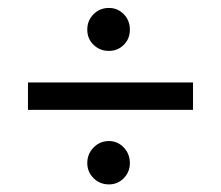

<svg xmlns="http://www.w3.org/2000/svg" viewBox="-20 -495 567 493"><path d="M475.6 -283.2V-212.9H51.8V-283.2ZM259.8 -21.5Q236.3 -21.5 220.2 -37.6Q204.1 -53.7 204.1 -76.2Q204.1 -99.6 220.2 -116.2Q236.3 -132.8 259.8 -132.8Q282.2 -132.8 297.9 -116.2Q313.5 -99.6 313.5 -76.2Q313.5 -53.7 297.9 -37.6Q282.2 -21.5 259.8 -21.5ZM259.8 -364.3Q236.3 -364.3 220.2 -379.9Q204.1 -395.5 204.1 -418.9Q204.1 -442.4 220.2 -458.5Q236.3 -474.6 259.8 -474.6Q282.2 -474.6 297.9 -458.5Q313.5 -442.4 313.5 -418.9Q313.5 -395.5 297.9 -379.9Q282.2 -364.3 259.8 -364.3Z"/></svg>

Font: Crimson Pro Medium
Style: Regular
Weight: 500
Designer: Jacques Le Bailly
Foundry: Baron von Fonthausen
Version: Version 1.003